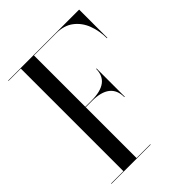

<svg xmlns="http://www.w3.org/2000/svg" viewBox="-211 -868 986 986"><g transform="rotate(-45 282.0 -375.0)"><path d="M19 -2.5H108.5V-747.5H19V-750H534.5V-545H531.5Q531.5 -598.5 514 -644.5Q496.5 -690.5 459.5 -719Q422.5 -747.5 364 -747.5H204V-374.5H249Q381 -374.5 381 -473H384V-268H381Q381 -371.5 249 -371.5H204V-2.5H304V0H19Z"/></g></svg>

Font: Bodoni* 72pt
Style: Regular
Weight: 400
Version: Version 2.3